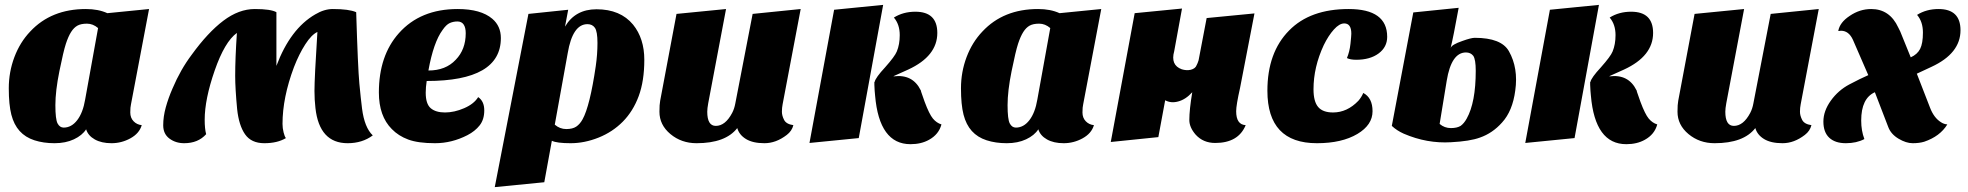

<svg xmlns="http://www.w3.org/2000/svg" viewBox="-20 -567 8066 787"><path d="M104 -438Q190 -530 332 -530Q383 -530 420 -513L591 -530L517 -140Q514 -128 514 -106Q514 -84 527.5 -70Q541 -56 561 -54Q551 -20 514.5 0Q478 20 437 20Q396 20 368.5 4.5Q341 -11 333 -37Q317 -12 283 4Q249 20 203.5 20Q158 20 121 8Q84 -4 60.5 -30Q37 -56 26.5 -97Q16 -138 16 -205Q16 -272 39 -333Q62 -394 104 -438ZM241 -44Q273 -44 296.5 -74.5Q320 -105 329 -159L382 -452Q361 -470 336.5 -470Q312 -470 297.5 -462Q283 -454 271.5 -436Q260 -418 250 -387.5Q240 -357 223.5 -275.5Q207 -194 207 -136Q207 -78 216 -61Q225 -44 241 -44Z M1113 -517V-297Q1170 -449 1272 -508Q1309 -530 1344 -530Q1411 -530 1440 -517Q1447 -288 1453 -224.5Q1459 -161 1464 -122Q1474 -44 1508 -12Q1465 20 1405 20Q1289 20 1273 -124Q1269 -158 1269 -194Q1269 -248 1281 -436Q1257 -425 1231.5 -385.5Q1206 -346 1185 -292Q1138 -167 1138 -59Q1138 -42 1142.5 -24Q1147 -6 1152 -1Q1117 20 1063.5 20Q1010 20 984.5 -16.5Q959 -53 952 -120Q944 -205 944 -256Q944 -327 951 -432Q901 -396 860 -278Q819 -160 819 -76Q819 -39 825 -17Q792 20 735 20Q700 20 674.5 1Q649 -18 649 -53.5Q649 -89 659.5 -127Q670 -165 687 -204Q720 -282 766 -343Q832 -434 895.5 -482Q959 -530 1024.5 -530Q1090 -530 1113 -517Z M1940 -169Q1965 -152 1965 -114.5Q1965 -77 1946 -53Q1927 -29 1896 -13Q1832 20 1763 20Q1694 20 1653.5 5Q1613 -10 1586 -38Q1533 -91 1533 -188Q1533 -339 1615 -431Q1703 -530 1856 -530Q1951 -530 1998 -490Q2033 -460 2033 -411Q2033 -235 1729 -235Q1725 -209 1725 -187Q1725 -141 1745.5 -123.5Q1766 -106 1804 -106Q1842 -106 1882.5 -123.5Q1923 -141 1940 -169ZM1736 -278Q1807 -278 1848 -322Q1889 -364 1889 -431Q1889 -454 1880.5 -466.5Q1872 -479 1855 -479Q1838 -479 1823.5 -472.5Q1809 -466 1794 -444Q1757 -394 1736 -278Z M2242 10 2211 180 2008 200 2146 -510 2309 -527 2296 -458Q2338 -529 2425 -529Q2523 -529 2575 -466Q2621 -409 2621 -322Q2621 -235 2598 -173Q2575 -111 2533 -68.5Q2491 -26 2433.5 -3Q2376 20 2319 20Q2262 20 2242 10ZM2254 -56Q2275 -38 2301 -38Q2327 -38 2342 -48Q2357 -58 2368 -78Q2398 -132 2422 -296Q2429 -344 2429 -391Q2429 -438 2418.5 -453Q2408 -468 2388 -468Q2327 -468 2307 -349Z M3002 -42Q2954 20 2835 20Q2773 20 2728 -17.5Q2683 -55 2683 -109Q2683 -139 2686 -154L2753 -510L2956 -530L2883 -144Q2879 -122 2879 -109Q2879 -51 2914 -51Q2953 -51 2981 -104Q2990 -121 2994 -143L3065 -510L3262 -530L3188 -140Q3185 -125 3185 -109Q3185 -93 3194 -75.5Q3203 -58 3232 -54Q3226 -30 3205 -14Q3161 20 3113.5 20Q3066 20 3038 3Q3010 -14 3002 -42Z M3770 -150 3756 -190Q3756 -191 3755 -194Q3755 -196 3754 -197Q3721 -264 3643 -254V-255L3703 -282Q3822 -337 3822 -432Q3822 -519 3732 -519Q3682 -519 3644 -495Q3668 -467 3668 -423Q3668 -385 3656 -356Q3648 -336 3608 -291Q3569 -249 3565 -231Q3566 -231 3564 -231Q3564 -233 3564 -225Q3564 -221 3564 -219Q3565 -192 3567 -175Q3584 24 3712 24Q3756 24 3788 6Q3828 -16 3839 -57Q3819 -63 3804 -81Q3789 -99 3770 -150ZM3399 -527 3298 19 3500 -1 3600 -547Z M4007 -438Q4093 -530 4235 -530Q4286 -530 4323 -513L4494 -530L4420 -140Q4417 -128 4417 -106Q4417 -84 4430.5 -70Q4444 -56 4464 -54Q4454 -20 4417.5 0Q4381 20 4340 20Q4299 20 4271.5 4.5Q4244 -11 4236 -37Q4220 -12 4186 4Q4152 20 4106.5 20Q4061 20 4024 8Q3987 -4 3963.5 -30Q3940 -56 3929.5 -97Q3919 -138 3919 -205Q3919 -272 3942 -333Q3965 -394 4007 -438ZM4144 -44Q4176 -44 4199.5 -74.5Q4223 -105 4232 -159L4285 -452Q4264 -470 4239.5 -470Q4215 -470 4200.5 -462Q4186 -454 4174.5 -436Q4163 -418 4153 -387.5Q4143 -357 4126.5 -275.5Q4110 -194 4110 -136Q4110 -78 4119 -61Q4128 -44 4144 -44Z M5063 -207 5122 -512 4926 -493 4893 -320Q4889 -307 4885 -300Q4880 -286 4861 -281Q4843 -277 4824 -283Q4777 -300 4793 -357L4825 -532L4631 -513L4533 15L4728 -5L4756 -156Q4780 -143 4809 -151Q4840 -159 4867 -189Q4855 -117 4855 -75Q4855 -45 4881 -15Q4912 19 4961 19Q5056 19 5086 -54Q5047 -56 5047 -111Q5047 -136 5063 -207Z M5666 -416Q5666 -374 5631 -348Q5596 -322 5539 -322Q5515 -322 5501 -329Q5512 -355 5515.5 -387.5Q5519 -420 5519 -429Q5519 -471 5490 -471Q5470 -471 5447.5 -446Q5425 -421 5406 -382Q5364 -292 5364 -201Q5364 -151 5383 -128.5Q5402 -106 5444 -106Q5502 -106 5548 -154Q5561 -169 5568 -186Q5606 -166 5606 -111Q5606 -55 5544 -18Q5480 20 5378 20Q5175 20 5175 -195Q5175 -352 5264 -442Q5350 -530 5508 -530Q5666 -530 5666 -416Z M5967 -51Q5952 -42 5927 -42Q5901 -42 5881 -59L5910 -236Q5929 -352 5989 -352Q6008 -352 6019 -338Q6029 -323 6029 -277Q6029 -147 5992 -81Q5981 -61 5967 -51ZM6025 -412Q6010 -412 5974 -399Q5930 -384 5926 -370Q5937 -414 5959 -535L5773 -516L5685 -51Q5705 -32 5734 -19Q5829 22 5928 16Q6005 12 6046 -3Q6098 -21 6137 -65Q6180 -112 6191 -196Q6204 -288 6165 -357Q6134 -412 6025 -412Z M6704 -150 6690 -190Q6690 -191 6689 -194Q6689 -196 6688 -197Q6655 -264 6577 -254V-255L6637 -282Q6756 -337 6756 -432Q6756 -519 6666 -519Q6616 -519 6578 -495Q6602 -467 6602 -423Q6602 -385 6590 -356Q6582 -336 6542 -291Q6503 -249 6499 -231Q6500 -231 6498 -231Q6498 -233 6498 -225Q6498 -221 6498 -219Q6499 -192 6501 -175Q6518 24 6646 24Q6690 24 6722 6Q6762 -16 6773 -57Q6753 -63 6738 -81Q6723 -99 6704 -150ZM6333 -527 6232 19 6434 -1 6534 -547Z M7175 -42Q7127 20 7008 20Q6946 20 6901 -17.5Q6856 -55 6856 -109Q6856 -139 6859 -154L6926 -510L7129 -530L7056 -144Q7052 -122 7052 -109Q7052 -51 7087 -51Q7126 -51 7154 -104Q7163 -121 7167 -143L7238 -510L7435 -530L7361 -140Q7358 -125 7358 -109Q7358 -93 7367 -75.5Q7376 -58 7405 -54Q7399 -30 7378 -14Q7334 20 7286.5 20Q7239 20 7211 3Q7183 -14 7175 -42Z M7622 3Q7590 20 7546 20Q7502 20 7478 -2.5Q7454 -25 7454 -68.5Q7454 -112 7484.5 -154.5Q7515 -197 7560.5 -221Q7606 -245 7638 -259L7575 -404Q7558 -441 7526 -441L7518 -440H7515Q7521 -475 7562 -502Q7603 -530 7650 -530Q7726 -530 7761 -454L7769 -438L7812 -332Q7839 -344 7850.5 -366.5Q7862 -389 7862 -433.5Q7862 -478 7838 -506Q7876 -530 7926 -530Q8016 -530 8016 -443Q8016 -348 7897 -293L7837 -265L7891 -126Q7907 -84 7936 -66Q7948 -58 7962 -57Q7932 -8 7867 14Q7847 20 7820 20Q7793 20 7762 1.5Q7731 -17 7720 -46L7665 -189Q7609 -164 7609 -73Q7609 -31 7622 3Z"/></svg>

Font: Sansita One
Style: Regular
Weight: 400
Designer: Pablo Cosgaya
Foundry: Omnibus-Type
Version: Version 1.001